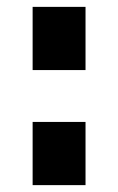

<svg xmlns="http://www.w3.org/2000/svg" viewBox="-20 -539 344 559"><path d="M229 -335V-519H75V-335ZM229 0V-184H75V0Z"/></svg>

Font: Raleway Black
Style: Regular
Weight: 900
Designer: Matt McInerney, Pablo Impallari, Rodrigo Fuenzalida
Foundry: Matt McInerney, Pablo Impallari, Rodrigo Fuenzalida
Version: Version 3.000g; ttfautohint (v1.5) -l 8 -r 28 -G 28 -x 14 -D